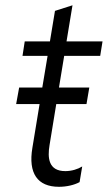

<svg xmlns="http://www.w3.org/2000/svg" viewBox="-20 -703 410 731"><path d="M361.5 -490.4 370.4 -545.5H233.3L256 -682.9L189.3 -661.6L170.1 -545.5H74.2L65.7 -490.4H161.2L141 -369.7H52.9L41.5 -306.8H130.7L103.3 -140.3C87 -43.3 122.5 8.2 204.5 8.2C233.7 8.2 262.8 1.4 283 -9.6L293 -69.2C276.3 -58.9 252.8 -51.5 228.7 -51.5C164.1 -51.5 160.5 -102.6 168.7 -150.9L194.2 -306.8H309.3L320 -369.7H204.5L224.4 -490.4Z"/></svg>

Font: TID UI Light
Style: Italic
Weight: 300
Italic angle: -9.39999°
Designer: The TID Project Authors
Foundry: Bakken & Bæck
Version: Version 1.001;hotconv 1.0.109;makeotfexe 2.5.65596